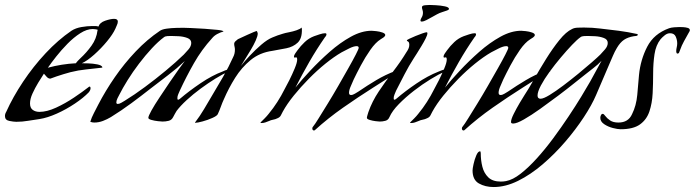

<svg xmlns="http://www.w3.org/2000/svg" viewBox="-20 -488 2801 774"><path d="M46 3Q35 3 17.5 -0.5Q0 -4 0 -20Q0 -29 5 -37Q32 -97 73 -158.5Q114 -220 164 -273.5Q214 -327 268 -364Q285 -375 308.5 -379Q332 -383 351 -383Q358 -383 364.5 -383Q371 -383 377 -381Q382 -397 404 -404.5Q426 -412 440 -412Q455 -412 455 -401Q455 -394 451 -386Q447 -378 445 -372Q435 -350 411.5 -321.5Q388 -293 360 -268Q332 -243 310 -233Q317 -233 335.5 -232.5Q354 -232 372 -228.5Q390 -225 393 -217Q392 -215 389 -215Q357 -211 326.5 -208Q296 -205 264 -197Q250 -193 236 -189Q222 -185 208 -180L183 -171Q175 -171 168.5 -178Q162 -185 157 -191Q147 -176 134 -154.5Q121 -133 111 -111Q101 -89 101 -71Q101 -53 112 -45Q123 -37 139 -37Q169 -37 206 -54Q243 -71 278 -94.5Q313 -118 336 -136Q339 -139 341 -139Q345 -139 345 -132Q345 -125 338 -116Q317 -94 282 -70.5Q247 -47 209 -30Q171 -13 139 -8Q116 -5 93 -1Q70 3 46 3ZM173 -215Q228 -230 286 -233Q289 -238 294.5 -243.5Q300 -249 304 -253Q329 -276 349 -304Q369 -332 373 -365L374 -367Q374 -369 365 -370Q356 -371 354 -371Q330 -371 303.5 -354Q277 -337 252 -311.5Q227 -286 206.5 -260Q186 -234 173 -215Z M360 6Q352 6 344 3Q349 -14 358.5 -32Q368 -50 376 -66Q405 -122 443 -177Q481 -232 527 -280.5Q573 -329 625 -364Q634 -370 652 -372.5Q670 -375 689.5 -375.5Q709 -376 719 -376Q725 -376 750 -375Q775 -374 805 -372Q835 -370 857.5 -367.5Q880 -365 881 -361Q869 -358 856 -351Q843 -344 835 -334Q793 -288 762 -233.5Q731 -179 705 -123Q702 -116 698.5 -108Q695 -100 695 -92Q695 -86 698 -86Q700 -86 703 -88Q706 -90 707 -91Q742 -121 788.5 -152.5Q835 -184 878 -200Q879 -201 887 -204Q895 -207 896 -207Q899 -207 900 -204.5Q901 -202 902 -200Q879 -190 849 -171.5Q819 -153 788.5 -130.5Q758 -108 732.5 -84.5Q707 -61 692 -41Q688 -35 685 -29Q682 -23 678 -16Q672 -4 660 -1Q648 2 635 2Q631 2 617 0.5Q603 -1 590.5 -4.5Q578 -8 578 -13Q578 -20 590.5 -42.5Q603 -65 623 -95Q643 -125 663.5 -155.5Q684 -186 701 -209.5Q718 -233 725 -242Q693 -212 657.5 -185Q622 -158 587 -131Q549 -101 509 -71.5Q469 -42 427 -16Q412 -7 395 -0.5Q378 6 360 6ZM455 -69Q461 -69 469.5 -74Q478 -79 483 -82Q522 -106 564.5 -137.5Q607 -169 648 -203Q689 -237 721 -268Q729 -276 740 -289Q751 -302 751 -315Q751 -329 735 -335Q719 -341 699.5 -342Q680 -343 670 -343Q664 -343 655 -342.5Q646 -342 641 -338Q618 -321 592 -293Q566 -265 540.5 -231.5Q515 -198 494.5 -165Q474 -132 461 -106Q458 -101 453.5 -91.5Q449 -82 449 -75Q449 -69 455 -69Z M768 7Q768 7 767 7Q766 7 766 6Q786 -20 802.5 -48Q819 -76 835 -103Q858 -141 880 -179.5Q902 -218 920 -258Q927 -271 927 -288Q927 -294 925.5 -300Q924 -306 924 -311Q924 -317 929.5 -322Q935 -327 939 -330Q941 -331 952 -336Q963 -341 977 -347.5Q991 -354 1002 -358.5Q1013 -363 1014 -363Q1016 -363 1017.5 -358.5Q1019 -354 1019 -353Q1019 -343 1011 -325Q1003 -307 991 -287Q979 -267 968 -249.5Q957 -232 951 -222Q965 -240 987 -263.5Q1009 -287 1033.5 -308Q1058 -329 1078 -337Q1099 -346 1120 -352Q1129 -355 1145 -358Q1161 -361 1175.5 -366Q1190 -371 1196 -377L1197 -370Q1198 -333 1180 -316Q1162 -299 1134.5 -293.5Q1107 -288 1078 -283Q1027 -276 990.5 -246Q954 -216 928 -174.5Q902 -133 883 -89Q876 -74 870.5 -58.5Q865 -43 858 -28Q855 -21 836 -12.5Q817 -4 796.5 1.5Q776 7 768 7Z M1246 38Q1239 38 1239 29Q1239 25 1243 21Q1249 14 1264.5 -11Q1280 -36 1301 -70Q1322 -104 1343.5 -141.5Q1365 -179 1384 -212.5Q1403 -246 1414.5 -268.5Q1426 -291 1426 -295Q1426 -302 1418 -302Q1406 -302 1387 -292.5Q1368 -283 1357 -277Q1326 -259 1292 -231.5Q1258 -204 1225 -170.5Q1192 -137 1164.5 -103Q1137 -69 1120 -38Q1116 -30 1112 -22.5Q1108 -15 1098 -11Q1090 -7 1081 -5.5Q1072 -4 1064 0Q1057 3 1049.5 5.5Q1042 8 1034 8Q1030 8 1030 7Q1030 6 1030.5 6Q1031 6 1031 5Q1039 -3 1047.5 -11.5Q1056 -20 1063 -29Q1082 -52 1098 -77Q1114 -102 1127 -128Q1134 -140 1146 -164Q1158 -188 1168 -212Q1178 -236 1178 -248Q1178 -259 1171.5 -256.5Q1165 -254 1165 -260Q1165 -265 1170.5 -273Q1176 -281 1179 -285Q1192 -303 1208.5 -318.5Q1225 -334 1246 -342Q1254 -345 1268 -349.5Q1282 -354 1290 -354Q1296 -354 1296 -350Q1296 -344 1290 -338Q1256 -289 1227 -238.5Q1198 -188 1171 -135Q1195 -165 1231 -203.5Q1267 -242 1309 -279Q1351 -316 1394.5 -340Q1438 -364 1478 -364Q1483 -364 1496.5 -362.5Q1510 -361 1521.5 -357Q1533 -353 1533 -347Q1533 -342 1526 -337Q1519 -332 1515 -330Q1494 -317 1473 -287Q1452 -257 1434.5 -224Q1417 -191 1406 -168Q1402 -158 1394.5 -141.5Q1387 -125 1387 -114Q1387 -105 1395 -105Q1402 -105 1411 -110.5Q1420 -116 1425 -119Q1460 -143 1497 -165Q1534 -187 1574 -202Q1576 -202 1582 -204.5Q1588 -207 1589 -207Q1595 -207 1595 -200Q1566 -187 1538 -169Q1510 -151 1483 -134Q1423 -96 1363 -54Q1303 -12 1250 36Q1248 38 1246 38Z M1681 -401Q1675 -401 1675 -405Q1675 -410 1680 -418Q1685 -426 1685 -437Q1685 -443 1683 -448.5Q1681 -454 1681 -459Q1681 -466 1694.5 -467Q1708 -468 1712 -468Q1718 -468 1737 -467Q1756 -466 1773 -462.5Q1790 -459 1790 -452Q1790 -450 1787.5 -448.5Q1785 -447 1783 -446Q1772 -442 1762 -439Q1752 -436 1741 -430Q1735 -427 1723 -420Q1711 -413 1699 -407Q1687 -401 1681 -401ZM1511 2Q1507 2 1494.5 0.5Q1482 -1 1470.5 -4.5Q1459 -8 1459 -13Q1459 -16 1461.5 -24.5Q1464 -33 1465 -36Q1480 -79 1507 -119.5Q1534 -160 1564.5 -199.5Q1595 -239 1618 -277Q1623 -284 1626.5 -291.5Q1630 -299 1630 -307Q1630 -318 1625 -320.5Q1620 -323 1620 -325Q1620 -327 1630.5 -332Q1641 -337 1655.5 -343Q1670 -349 1683 -353.5Q1696 -358 1700 -358Q1703 -358 1703 -354Q1703 -347 1696 -333Q1689 -319 1679 -302.5Q1669 -286 1660.5 -272.5Q1652 -259 1648 -253Q1628 -222 1611 -189Q1594 -156 1577 -123Q1574 -116 1570.5 -107.5Q1567 -99 1567 -92Q1567 -86 1570 -86Q1572 -86 1575 -88Q1578 -90 1579 -91Q1614 -121 1659 -151.5Q1704 -182 1747 -199Q1749 -200 1758 -203.5Q1767 -207 1768 -207Q1774 -207 1774 -200Q1749 -189 1715.5 -168.5Q1682 -148 1648.5 -122Q1615 -96 1588 -68.5Q1561 -41 1550 -16Q1545 -4 1533.5 -1Q1522 2 1511 2Z M1849 38Q1842 38 1842 29Q1842 25 1846 21Q1852 14 1867.5 -11Q1883 -36 1904 -70Q1925 -104 1946.5 -141.5Q1968 -179 1987 -212.5Q2006 -246 2017.5 -268.5Q2029 -291 2029 -295Q2029 -302 2021 -302Q2009 -302 1990 -292.5Q1971 -283 1960 -277Q1929 -259 1895 -231.5Q1861 -204 1828 -170.5Q1795 -137 1767.5 -103Q1740 -69 1723 -38Q1719 -30 1715 -22.5Q1711 -15 1701 -11Q1693 -7 1684 -5.5Q1675 -4 1667 0Q1660 3 1652.5 5.5Q1645 8 1637 8Q1633 8 1633 7Q1633 6 1633.5 6Q1634 6 1634 5Q1642 -3 1650.5 -11.5Q1659 -20 1666 -29Q1685 -52 1701 -77Q1717 -102 1730 -128Q1737 -140 1749 -164Q1761 -188 1771 -212Q1781 -236 1781 -248Q1781 -259 1774.5 -256.5Q1768 -254 1768 -260Q1768 -265 1773.5 -273Q1779 -281 1782 -285Q1795 -303 1811.5 -318.5Q1828 -334 1849 -342Q1857 -345 1871 -349.5Q1885 -354 1893 -354Q1899 -354 1899 -350Q1899 -344 1893 -338Q1859 -289 1830 -238.5Q1801 -188 1774 -135Q1798 -165 1834 -203.5Q1870 -242 1912 -279Q1954 -316 1997.5 -340Q2041 -364 2081 -364Q2086 -364 2099.5 -362.5Q2113 -361 2124.5 -357Q2136 -353 2136 -347Q2136 -342 2129 -337Q2122 -332 2118 -330Q2097 -317 2076 -287Q2055 -257 2037.5 -224Q2020 -191 2009 -168Q2005 -158 1997.5 -141.5Q1990 -125 1990 -114Q1990 -105 1998 -105Q2005 -105 2014 -110.5Q2023 -116 2028 -119Q2063 -143 2100 -165Q2137 -187 2177 -202Q2179 -202 2185 -204.5Q2191 -207 2192 -207Q2198 -207 2198 -200Q2169 -187 2141 -169Q2113 -151 2086 -134Q2026 -96 1966 -54Q1906 -12 1853 36Q1851 38 1849 38Z M1970 266Q1936 266 1910.5 251.5Q1885 237 1885 199Q1885 192 1889 173.5Q1893 155 1900 138.5Q1907 122 1915 122Q1918 122 1918 130Q1918 158 1924.5 184Q1931 210 1948.5 227Q1966 244 1999 244Q2004 244 2009.5 243.5Q2015 243 2020 242Q2047 237 2078.5 212.5Q2110 188 2144 150.5Q2178 113 2210.5 69Q2243 25 2272 -18.5Q2301 -62 2323.5 -99Q2346 -136 2359 -159L2405 -243Q2390 -227 2372 -213.5Q2354 -200 2337 -186Q2324 -176 2295.5 -153Q2267 -130 2230.5 -102.5Q2194 -75 2157.5 -49Q2121 -23 2092 -6.5Q2063 10 2049 10Q2040 10 2040 4Q2040 -7 2051 -29Q2062 -51 2075 -73Q2088 -95 2094 -104Q2110 -128 2132.5 -168Q2155 -208 2181.5 -250.5Q2208 -293 2235 -326.5Q2262 -360 2286 -371Q2295 -376 2309.5 -376.5Q2324 -377 2334 -377Q2351 -377 2367 -376Q2383 -375 2399 -373Q2436 -369 2474 -364Q2512 -359 2548 -351Q2551 -351 2551 -348Q2551 -344 2544 -343Q2537 -342 2535 -342Q2511 -338 2495.5 -327.5Q2480 -317 2467 -295Q2458 -280 2451 -263.5Q2444 -247 2437 -231L2383 -105Q2366 -65 2333.5 -15.5Q2301 34 2258.5 83.5Q2216 133 2167.5 174.5Q2119 216 2068.5 241Q2018 266 1970 266ZM2159 -90Q2171 -90 2195.5 -105Q2220 -120 2250.5 -143Q2281 -166 2311.5 -191Q2342 -216 2366 -237Q2390 -258 2400 -268Q2408 -276 2419 -289Q2430 -302 2430 -315Q2430 -329 2414 -335Q2398 -341 2378.5 -342Q2359 -343 2349 -343Q2343 -343 2334 -342.5Q2325 -342 2320 -338Q2307 -329 2286 -307Q2265 -285 2241 -256.5Q2217 -228 2195.5 -198.5Q2174 -169 2160.5 -143.5Q2147 -118 2147 -103Q2147 -90 2159 -90Z M2482 33Q2470 33 2450.5 28Q2431 23 2415.5 12.5Q2400 2 2400 -13Q2400 -18 2402.5 -23.5Q2405 -29 2410 -29Q2414 -29 2420.5 -20Q2427 -11 2439.5 -2.5Q2452 6 2473 6Q2513 6 2528 -28Q2545 -62 2549 -105.5Q2553 -149 2556 -186Q2562 -247 2589 -299.5Q2616 -352 2677 -374Q2685 -377 2698.5 -378Q2712 -379 2720 -379Q2725 -379 2734.5 -378.5Q2744 -378 2752.5 -375.5Q2761 -373 2761 -366Q2761 -363 2757 -357Q2747 -339 2737.5 -322Q2728 -305 2721 -285Q2720 -282 2718 -277Q2716 -272 2711 -272Q2708 -272 2707 -275.5Q2706 -279 2706 -281Q2706 -289 2708 -297Q2710 -305 2710 -313Q2710 -327 2704 -340.5Q2698 -354 2681 -354Q2670 -354 2660 -346Q2650 -338 2643 -330Q2624 -306 2618.5 -269.5Q2613 -233 2613 -192.5Q2613 -152 2611 -112Q2609 -72 2598 -39Q2587 -6 2560 13.5Q2533 33 2482 33Z"/></svg>

Font: My Soul
Style: Regular
Weight: 400
Designer: Robert E. Leuschke
Foundry: Robert E. Leuschke
Version: Version 1.010; ttfautohint (v1.8.4.7-5d5b)